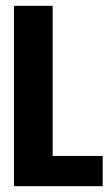

<svg xmlns="http://www.w3.org/2000/svg" viewBox="-20 -640 384 660"><path d="M28 -620H161V-104H333V0H28Z"/></svg>

Font: Smooch Sans Thin ExtraBold
Style: Regular
Weight: 800
Version: Version 1.010